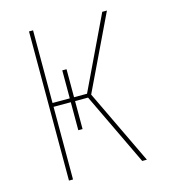

<svg xmlns="http://www.w3.org/2000/svg" viewBox="-109 -825 819 914"><g transform="rotate(-15 300.0 -367.5)"><path d="M118 0V-735H138V-377H223V-515H244V-377H308L479 -735H502L326 -368L502 0H479L308 -358H244V-220H223V-358H138V0Z"/></g></svg>

Font: Zed Sans Thin Extended
Style: Regular
Weight: 100
Width: 7
Designer: Belleve Invis
Foundry: Belleve Invis
Version: Version 1.0.0; ttfautohint (v1.8.4)